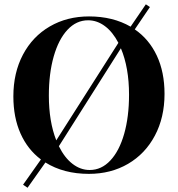

<svg xmlns="http://www.w3.org/2000/svg" viewBox="-20 -799 832 898"><path d="M749.5 -359.9Q749.5 -249.5 704.3 -164.6Q659.2 -79.6 578.9 -32.7Q498.5 14.2 395.5 14.2Q277.8 14.2 192.4 -39.1L108.9 79.1L87.9 64.9L171.4 -53.2Q109.4 -99.6 75.9 -174.8Q42.5 -250 42.5 -348.1Q42.5 -458.5 87.4 -543.5Q132.3 -628.4 212.9 -675.3Q293.5 -722.2 396.5 -722.2Q507.8 -722.2 590.8 -674.3L662.1 -778.8L681.2 -766.1L610.4 -661.6Q677.2 -615.7 713.4 -538.8Q749.5 -461.9 749.5 -359.9ZM208.5 -352.1Q208.5 -230.5 243.2 -142.6L533.7 -598.6Q507.3 -649.4 470.7 -676.8Q434.1 -704.1 392.1 -704.1Q336.9 -704.1 295.4 -659.4Q253.9 -614.7 231.2 -534.9Q208.5 -455.1 208.5 -352.1ZM583.5 -356Q583.5 -482.4 545.4 -573.2L255.4 -115.2Q281.7 -61.5 319.1 -32.7Q356.4 -3.9 399.4 -3.9Q454.6 -3.9 496.3 -48.6Q538.1 -93.3 560.8 -173.1Q583.5 -252.9 583.5 -356Z"/></svg>

Font: TypoPRO Playfair Display
Style: Bold
Weight: 700
Designer: Claus Eggers Sørensen
Foundry: Claus Eggers Sørensen
Version: Version 1.004;PS 001.004;hotconv 1.0.70;makeotf.lib2.5.58329